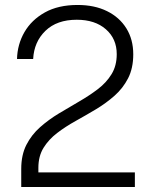

<svg xmlns="http://www.w3.org/2000/svg" viewBox="-20 -753 614 773"><path d="M65.5 0V-48V-73Q65.5 -129 86.2 -169.8Q107 -210.5 141.5 -241Q176 -271.5 217 -296.2Q258 -321 298.8 -344.5Q339.5 -368 374 -394.2Q408.5 -420.5 429.2 -454.5Q450 -488.5 450 -535Q450 -597 406.2 -635.2Q362.5 -673.5 289 -673.5Q209 -673.5 163 -629Q117 -584.5 113.5 -515.5H48.5Q50 -574.5 78.5 -623.8Q107 -673 160.8 -703Q214.5 -733 292.5 -733Q360.5 -733 410.8 -708.2Q461 -683.5 488.8 -638.8Q516.5 -594 516.5 -534.5Q516.5 -478.5 495.8 -438Q475 -397.5 441 -367.5Q407 -337.5 366.5 -313.2Q326 -289 285 -266.2Q244 -243.5 210 -217.5Q176 -191.5 155.2 -157.8Q134.5 -124 134.5 -77.5V-59H523V0Z"/></svg>

Font: Public Sans ExtraLight
Style: Regular
Weight: 250
Designer: The Public Sans Project Authors: Dan O. Williams and USWDS (Libre Franklin designed by Pablo Impallari and Rodrigo Fuenz
Version: Version 1.007